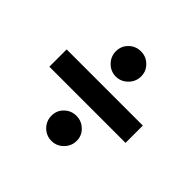

<svg xmlns="http://www.w3.org/2000/svg" viewBox="-150 -771 893 893"><g transform="rotate(45 297.0 -324.5)"><path d="M547.9 -380.9V-267.1H46.9V-380.9ZM214.8 -113.8Q214.8 -147.5 239 -171.1Q263.2 -194.8 297.9 -194.8Q331.5 -194.8 356.2 -171.1Q380.9 -147.5 380.9 -113.8Q380.9 -79.1 356.4 -54.4Q332 -29.8 297.9 -29.8Q263.2 -29.8 239 -54.2Q214.8 -78.6 214.8 -113.8ZM214.8 -537.1Q214.8 -571.3 239 -595.2Q263.2 -619.1 297.9 -619.1Q332 -619.1 356.4 -595.2Q380.9 -571.3 380.9 -537.1Q380.9 -502.9 356.2 -478Q331.5 -453.1 297.9 -453.1Q263.7 -453.1 239.3 -477.8Q214.8 -502.4 214.8 -537.1Z"/></g></svg>

Font: Human Sans
Style: Bold
Weight: 700
Designer: Tim Radville
Foundry: Continuum
Version: Version 1.000;FEAKit 1.0